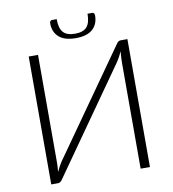

<svg xmlns="http://www.w3.org/2000/svg" viewBox="-94 -964 943 1046"><g transform="rotate(-10 377.5 -441.0)"><path d="M650.5 -707.5V0H599V-581Q599 -597 599.8 -613.8Q600.5 -630.5 602.5 -648.5Q595.5 -633 588.5 -620.2Q581.5 -607.5 574.5 -596.5L166 -16Q162 -9.5 155.8 -4.8Q149.5 0 142 0H104.5V-707.5H156V-126.5Q156 -110.5 155.5 -94Q155 -77.5 153 -60Q159.5 -75 166.5 -87.8Q173.5 -100.5 180.5 -111.5L589.5 -691.5Q593.5 -698 599.5 -702.8Q605.5 -707.5 613 -707.5ZM375.5 -786Q420.5 -786 440.5 -808.5Q460.5 -831 460.5 -881.5H487.5Q493 -881.5 496.2 -876.8Q499.5 -872 499.5 -865Q499.5 -817 468.5 -789.2Q437.5 -761.5 375.5 -761.5Q313.5 -761.5 282.2 -789.2Q251 -817 251 -865Q251 -872 254.5 -876.8Q258 -881.5 263.5 -881.5H290Q290 -831 310 -808.5Q330 -786 375.5 -786Z"/></g></svg>

Font: Lato 2
Style: Regular
Weight: 300
Designer: Lukasz Dziedzic with Adam Twardoch and Botio Nikoltchev
Foundry: tyPoland Lukasz Dziedzic
Version: Version 2.015; 2015-08-06; http://www.latofonts.com/